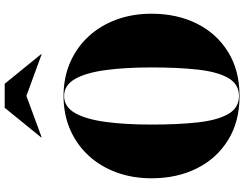

<svg xmlns="http://www.w3.org/2000/svg" viewBox="-134 -924 1068 840"><g transform="rotate(-90 400.0 -504.0)"><path d="M400.5 -922.5 220 -856 218.5 -857.5 348.5 -1017.5H453.5L583.5 -857.5L582 -856ZM400 10Q288.5 10 207.8 -39.8Q127 -89.5 83.5 -176.5Q40 -263.5 40 -375Q40 -458.5 66 -529Q92 -599.5 140 -651.2Q188 -703 254 -731.5Q320 -760 400 -760Q480 -760 546 -731.5Q612 -703 660 -651.2Q708 -599.5 734 -529Q760 -458.5 760 -375Q760 -263.5 716.5 -176.5Q673 -89.5 592.2 -39.8Q511.5 10 400 10ZM400 -757.5Q353 -757.5 325.8 -710.2Q298.5 -663 286.8 -577Q275 -491 275 -375Q275 -259 284.5 -173Q294 -87 321 -39.8Q348 7.5 400 7.5Q452 7.5 479 -39.8Q506 -87 515.5 -173Q525 -259 525 -375Q525 -491 513.2 -577Q501.5 -663 474.2 -710.2Q447 -757.5 400 -757.5Z"/></g></svg>

Font: Bodoni* 72pt Fatface
Style: Regular
Weight: 900
Version: Version 2.3